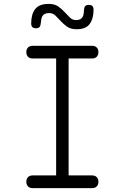

<svg xmlns="http://www.w3.org/2000/svg" viewBox="-20 -965 640 985"><path d="M332 -65H453Q468 -65 476.5 -56Q485 -47 485 -32Q485 -18 476.5 -9Q468 0 453 0H147Q132 0 123.5 -9Q115 -18 115 -32Q115 -47 123.5 -56Q132 -65 147 -65H268V-665H147Q132 -665 123.5 -674Q115 -683 115 -698Q115 -712 123.5 -721Q132 -730 147 -730H453Q468 -730 476.5 -721Q485 -712 485 -698Q485 -683 476.5 -674Q468 -665 453 -665H332ZM189 -844Q188 -832 182.5 -826Q177 -820 164 -820Q152 -820 146 -826Q140 -832 140 -845Q140 -892 160.5 -918.5Q181 -945 230 -945Q260 -945 278.5 -932Q297 -919 311.5 -903Q326 -887 339 -874.5Q352 -862 371 -862Q384 -862 392 -866.5Q400 -871 404 -878.5Q408 -886 409.5 -896Q411 -906 411 -916Q412 -928 417.5 -934Q423 -940 435 -940Q448 -940 454 -934Q460 -928 460 -915Q460 -870 440.5 -842.5Q421 -815 373 -815Q343 -815 324.5 -828Q306 -841 291.5 -857Q277 -873 264 -885.5Q251 -898 232 -898Q218 -898 209.5 -893.5Q201 -889 197 -881.5Q193 -874 191.5 -864Q190 -854 189 -844Z"/></svg>

Font: Maple Mono NL ExtraLight
Style: Regular
Weight: 275
Monospace: yes
Designer: subframe7536
Version: Version 7.000